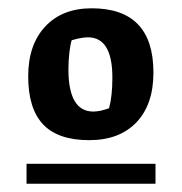

<svg xmlns="http://www.w3.org/2000/svg" viewBox="-20 -707 438 463"><path d="M48 -523Q48 -599 89 -643Q130 -687 201 -687Q350 -687 350 -532Q350 -455 309 -412Q268 -369 195 -369Q120 -369 84 -407Q48 -445 48 -523ZM243 -446Q251 -475 251 -520Q251 -617 192 -617Q177 -617 153 -610Q150 -602 147.5 -582Q145 -562 145 -540Q145 -438 205 -438Q221 -438 243 -446ZM44 -312H355V-264H44Z"/></svg>

Font: Suez One
Style: Regular
Weight: 400
Version: Version 1.000